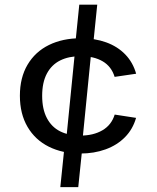

<svg xmlns="http://www.w3.org/2000/svg" viewBox="-20 -730 660 806"><path d="M327.7 -130 308.5 55.7H233.2L252.3 -130ZM317.2 -85.5Q242.3 -85.5 184.9 -114.2Q127.5 -142.8 95.5 -197.6Q63.5 -252.3 63.5 -328.2Q63.5 -404 95.6 -458.3Q127.7 -512.7 185.4 -541.1Q243.2 -569.5 319.2 -569.5Q378 -569.5 425.8 -552.2Q473.7 -534.8 505.9 -501.4Q538.2 -468 551.5 -420.5L461.2 -407.3Q447.8 -451 411 -472.6Q374.2 -494.2 318.7 -494.2Q268.7 -494.2 232.6 -476.2Q196.5 -458.2 176.8 -421.1Q157 -384 157 -327.8Q157 -271.8 176.8 -234.3Q196.5 -196.8 232.2 -178.8Q268 -160.8 317.2 -160.8Q371.8 -160.8 409.9 -183Q448 -205.2 461.5 -249L551.2 -235.2Q537.8 -187.8 504.7 -154.2Q471.5 -120.5 423.2 -103Q375 -85.5 317.2 -85.5ZM293.7 -522.5 312.8 -710.3H388.2L369 -522.5ZM255 -114 297.2 -538.5H365.7L323.5 -114Z"/></svg>

Font: Monaspace Neon Var ExtraLight
Style: Regular
Weight: 200
Designer: Riley Cran and the Lettermatic Team
Version: Version 1.200 (Monaspace Neon Var)